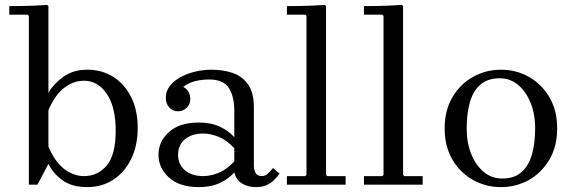

<svg xmlns="http://www.w3.org/2000/svg" viewBox="-20 -755 2348 785"><path d="M337 -470Q397 -470 443.5 -440.5Q490 -411 516.5 -357.5Q543 -304 543 -232Q543 -160 516.5 -105.5Q490 -51 443.5 -20.5Q397 10 337 10Q274 10 235.5 -18Q197 -46 178 -85L133 0H98V-690L93 -695H18V-730Q44 -730 70 -730.5Q96 -731 121.5 -732Q147 -733 173 -735L178 -730V-375Q197 -410 237.5 -440Q278 -470 337 -470ZM323 -35Q380 -35 416.5 -78.5Q453 -122 453 -220Q453 -318 416.5 -371.5Q380 -425 323 -425Q282 -425 244 -397Q206 -369 178 -305V-155Q206 -91 244 -63Q282 -35 323 -35Z M1027 10Q993 10 969 -5Q945 -20 938 -50V-300Q938 -361 915.5 -395.5Q893 -430 836 -430Q805 -430 778.5 -423.5Q752 -417 729 -400Q745 -391 751.5 -378Q758 -365 758 -350Q758 -328 743 -314Q728 -300 708 -300Q687 -300 672.5 -315Q658 -330 658 -356Q658 -382 674 -403Q690 -424 717 -439Q744 -454 777.5 -462Q811 -470 845 -470Q893 -470 932 -456.5Q971 -443 994.5 -409.5Q1018 -376 1018 -315V-77Q1018 -63 1024.5 -49Q1031 -35 1050 -35Q1064 -35 1075 -45Q1086 -55 1096 -68L1123 -45Q1111 -28 1097 -15.5Q1083 -3 1066 3.5Q1049 10 1027 10ZM793 10Q714 10 671 -29Q628 -68 628 -122Q628 -177 671 -215.5Q714 -254 793 -254Q843 -254 879 -237Q915 -220 938 -194V-149Q906 -183 873 -196Q840 -209 811 -209Q764 -209 736 -185.5Q708 -162 708 -122Q708 -83 736 -59Q764 -35 811 -35Q840 -35 873 -48Q906 -61 938 -95V-50Q915 -24 879 -7Q843 10 793 10Z M1153 0V-35H1228L1233 -40V-690L1228 -695H1153V-730Q1179 -730 1204.5 -730.5Q1230 -731 1256 -732Q1282 -733 1308 -735L1313 -730V-40L1318 -35H1393V0Z M1468 0V-35H1543L1548 -40V-690L1543 -695H1468V-730Q1494 -730 1519.5 -730.5Q1545 -731 1571 -732Q1597 -733 1623 -735L1628 -730V-40L1633 -35H1708V0Z M2028 -470Q2090 -470 2142 -441Q2194 -412 2226 -358Q2258 -304 2258 -230Q2258 -156 2226 -102Q2194 -48 2142 -19Q2090 10 2028 10Q1967 10 1914.5 -19Q1862 -48 1830 -102Q1798 -156 1798 -230Q1798 -304 1830 -358Q1862 -412 1914.5 -441Q1967 -470 2028 -470ZM2033 -25Q2083 -25 2112.5 -51.5Q2142 -78 2155 -124Q2168 -170 2168 -230Q2168 -289 2149 -335.5Q2130 -382 2097.5 -408.5Q2065 -435 2023 -435Q1974 -435 1944 -409Q1914 -383 1901 -336.5Q1888 -290 1888 -230Q1888 -171 1907 -124.5Q1926 -78 1958.5 -51.5Q1991 -25 2033 -25Z"/></svg>

Font: Brygada 1918
Style: Regular
Weight: 400
Designer: Mateusz Machalski | Borys Kosmynka | Przemek Hoffer
Foundry: NIEPODLEGLA 2018
Version: Version 3.006